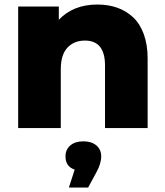

<svg xmlns="http://www.w3.org/2000/svg" viewBox="-20 -571 736 856"><path d="M61 0V-542H242.2V-482.9Q307.1 -550.8 414.1 -550.8Q462.9 -550.8 502.9 -536.6Q543 -522.5 573.5 -493.9Q604 -465.3 621.1 -418.5Q638.2 -371.6 638.2 -310.1V0H448.2V-278.8Q448.2 -390.1 358.9 -390.1Q310.1 -390.1 280.5 -358.4Q251 -326.7 251 -262.2V0ZM287.1 265.1 313 185.1Q272 171.9 272 126Q272 95.7 293.5 77.4Q314.9 59.1 352.1 59.1Q388.2 59.1 409.7 77.4Q431.2 95.7 431.2 126Q431.2 159.2 409.2 198.2L373 265.1Z"/></svg>

Font: Montserrat ExtraBold
Style: Regular
Weight: 800
Designer: Julieta Ulanovsky
Foundry: Julieta Ulanovsky
Version: Version 9.000